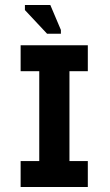

<svg xmlns="http://www.w3.org/2000/svg" viewBox="-20 -743 437 763"><path d="M136 -18V-545H256V-18ZM62 0V-103H329V0ZM62 -460V-563H329V-460ZM167 -609 79 -703V-723H180L222 -624V-609Z"/></svg>

Font: Darker Grotesque ExtraBold
Style: Regular
Weight: 800
Designer: Gabriel Lam
Foundry: TypeRant
Version: Version 1.000;gftools[0.9.28]